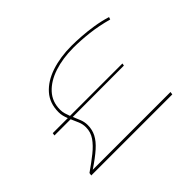

<svg xmlns="http://www.w3.org/2000/svg" viewBox="-128 -1000 1290 1290"><g transform="rotate(-45 517.0 -355.0)"><path d="M117 0 120 -20Q179 -61 224 -97Q269 -133 295 -170.5Q321 -208 321 -254Q321 -284 309.5 -311Q298 -338 286 -365H132L135 -384H278Q271 -401 266.5 -419Q262 -437 262 -456Q262 -541 311.5 -597Q361 -653 446.5 -681.5Q532 -710 639 -710Q679 -710 731.5 -706.5Q784 -703 841.5 -694Q899 -685 954 -668L948 -651Q864 -674 786.5 -683Q709 -692 638 -692Q538 -692 457 -665.5Q376 -639 328.5 -587.5Q281 -536 281 -460Q281 -440 286.5 -421Q292 -402 299 -384H797L794 -367L307 -366Q319 -339 329.5 -312Q340 -285 340 -256Q340 -213 321.5 -176.5Q303 -140 261.5 -103Q220 -66 151 -20H890L887 0Z"/></g></svg>

Font: Georama Extra Expanded Thin
Style: Italic
Weight: 100
Width: 8
Italic angle: -9°
Designer: Jean-Baptiste Levee
Foundry: Production Type
Version: Version 1.000